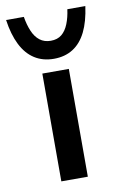

<svg xmlns="http://www.w3.org/2000/svg" viewBox="-99 -690 462 735"><g transform="rotate(-10 132.0 -322.5)"><path d="M79 -419H182V0H79ZM133 -467Q90 -467 58 -487.5Q26 -508 6 -548Q-14 -588 -22 -645H47Q52 -614 62.5 -589Q73 -564 90.5 -550.5Q108 -537 133 -537Q159 -537 175.5 -550.5Q192 -564 202 -589Q212 -614 216 -645H286Q278 -586 258.5 -546.5Q239 -507 207.5 -487Q176 -467 133 -467Z"/></g></svg>

Font: Josefin Sans Thin Medium
Style: Regular
Weight: 500
Version: Version 2.000